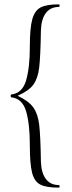

<svg xmlns="http://www.w3.org/2000/svg" viewBox="-20 -745 329 882"><path d="M32 -311Q83 -317 100 -376Q117 -435 117 -529Q117 -615 128 -655.5Q139 -696 166 -710.5Q193 -725 250 -725Q254 -725 254 -719Q254 -713 250 -713Q212 -713 191 -685.5Q170 -658 168 -607Q166 -484 160 -434.5Q154 -385 133.5 -356.5Q113 -328 61 -305Q112 -281 133 -251.5Q154 -222 160 -172.5Q166 -123 168 -1Q170 50 191 77.5Q212 105 250 105Q254 105 254 111Q254 117 250 117Q192 117 164.5 102.5Q137 88 127 47Q117 6 117 -80Q117 -175 100 -233.5Q83 -292 32 -298Q29 -298 29 -304.5Q29 -311 32 -311Z"/></svg>

Font: Cormorant Unicase Light
Style: Regular
Weight: 300
Designer: Christian Thalmann (Catharsis Fonts)
Foundry: Catharsis Fonts
Version: Version 4.000